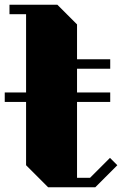

<svg xmlns="http://www.w3.org/2000/svg" viewBox="-30 -790 535 810"><path d="M465 -93 372 0H173L80 -93V-360H-10V-400H80V-730H10V-770H212L295 -687V-540H435V-500H295V-400H435V-360H295V-40H350L434 -124Z"/></svg>

Font: Kumar One
Style: Regular
Weight: 400
Designer: Parimal Parmar
Foundry: Indian Type Foundry
Version: Version 1.000;PS 1.000;hotconv 1.0.88;makeotf.lib2.5.647800